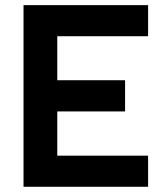

<svg xmlns="http://www.w3.org/2000/svg" viewBox="-20 -713 626 733"><path d="M69.8 0H545.4V-118.7H198.7V-287.6H457.5V-406.7H198.7V-574.7H545.4V-693.4H69.8Z"/></svg>

Font: Cascadia Code
Style: Bold
Weight: 700
Monospace: yes
Designer: Aaron Bell
Foundry: Saja Typeworks
Version: Version 2404.023